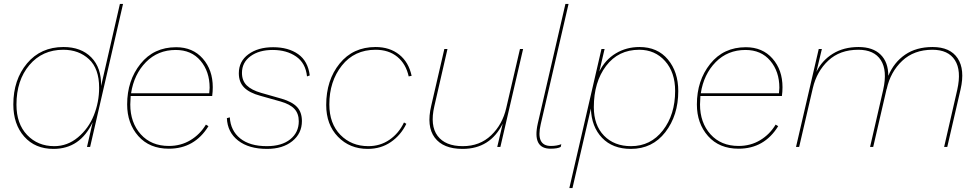

<svg xmlns="http://www.w3.org/2000/svg" viewBox="-20 -750 4993 980"><path d="M253 10Q159 10 103.5 -53Q48 -116 48 -217Q48 -343 118 -426.5Q188 -510 304 -510Q394 -510 446 -457Q498 -404 496 -311L592 -730H608L440 0H424L453 -126Q389 10 253 10ZM257 -4Q324 -4 378 -49Q432 -94 459 -161.5Q486 -229 486 -302Q486 -400 434 -448Q382 -496 303 -496Q196 -496 130 -418Q64 -340 64 -216Q64 -118 118.5 -61Q173 -4 257 -4Z M1063 -260H647Q645 -232 645 -217Q645 -124 698.5 -64.5Q752 -5 842 -5Q903 -5 952 -34.5Q1001 -64 1031 -114L1044 -106Q973 9 842 9Q743 9 686 -55.5Q629 -120 629 -217Q629 -339 697 -424Q765 -509 879 -509Q964 -509 1015 -451Q1066 -393 1066 -305Q1066 -282 1063 -260ZM877 -495Q786 -495 725 -433Q664 -371 649 -274H1048Q1050 -292 1050 -302Q1050 -385 1003.5 -440Q957 -495 877 -495Z M1138 -147 1153 -151Q1157 -83 1206 -43.5Q1255 -4 1342 -4Q1418 -4 1461.5 -39Q1505 -74 1505 -131Q1505 -170 1483 -194Q1461 -218 1412 -232L1309 -261Q1253 -276 1226 -303.5Q1199 -331 1199 -376Q1199 -437 1248 -473Q1297 -509 1374 -509Q1452 -509 1502 -473.5Q1552 -438 1561 -365L1547 -360Q1540 -428 1491.5 -461.5Q1443 -495 1372 -495Q1302 -495 1258.5 -463Q1215 -431 1215 -378Q1215 -338 1239.5 -314Q1264 -290 1313 -276L1418 -246Q1472 -230 1496.5 -203.5Q1521 -177 1521 -132Q1521 -69 1472 -29.5Q1423 10 1343 10Q1250 10 1195.5 -32.5Q1141 -75 1138 -147Z M1857 10Q1765 10 1705 -52Q1645 -114 1645 -214Q1645 -341 1713.5 -425.5Q1782 -510 1897 -510Q1969 -510 2017.5 -471.5Q2066 -433 2081 -363L2066 -360Q2052 -424 2008 -460Q1964 -496 1897 -496Q1789 -496 1725 -415.5Q1661 -335 1661 -217Q1661 -119 1717.5 -61.5Q1774 -4 1860 -4Q1921 -4 1968.5 -37Q2016 -70 2042 -125L2054 -118Q2026 -60 1975 -25Q1924 10 1857 10Z M2634 -500H2650L2534 0H2518L2546 -119Q2482 10 2341 10Q2242 10 2199 -47.5Q2156 -105 2181 -210L2248 -500H2264L2197 -208Q2174 -109 2213.5 -56.5Q2253 -4 2342 -4Q2429 -4 2487 -59.5Q2545 -115 2564 -199Z M2790 9Q2696 9 2725 -120L2866 -730H2882L2740 -116Q2714 -5 2792 -5Q2822 -5 2845 -14L2842 0Q2826 9 2790 9Z M3244 -510Q3336 -510 3389 -446.5Q3442 -383 3442 -285Q3442 -161 3376 -75.5Q3310 10 3200 10Q3107 10 3053 -46.5Q2999 -103 2996 -196L2902 210H2886L3050 -500H3066L3039 -385Q3069 -445 3123 -477.5Q3177 -510 3244 -510ZM3201 -4Q3301 -4 3363.5 -84.5Q3426 -165 3426 -286Q3426 -381 3374.5 -438.5Q3323 -496 3243 -496Q3136 -496 3073.5 -413.5Q3011 -331 3011 -203Q3011 -111 3063 -57.5Q3115 -4 3201 -4Z M3971 -260H3555Q3553 -232 3553 -217Q3553 -124 3606.5 -64.5Q3660 -5 3750 -5Q3811 -5 3860 -34.5Q3909 -64 3939 -114L3952 -106Q3881 9 3750 9Q3651 9 3594 -55.5Q3537 -120 3537 -217Q3537 -339 3605 -424Q3673 -509 3787 -509Q3872 -509 3923 -451Q3974 -393 3974 -305Q3974 -282 3971 -260ZM3785 -495Q3694 -495 3633 -433Q3572 -371 3557 -274H3956Q3958 -292 3958 -302Q3958 -385 3911.5 -440Q3865 -495 3785 -495Z M4740 -510Q4830 -510 4868 -452.5Q4906 -395 4883 -294L4815 0H4799L4866 -292Q4888 -390 4854 -443Q4820 -496 4739 -496Q4645 -496 4585 -439.5Q4525 -383 4506 -296Q4505 -296 4505 -294L4437 0H4421L4488 -292Q4510 -390 4476 -443Q4442 -496 4361 -496Q4267 -496 4208 -441Q4149 -386 4129 -301L4059 0H4043L4159 -500H4175L4147 -383Q4175 -441 4230.5 -475.5Q4286 -510 4362 -510Q4435 -510 4474.5 -471.5Q4514 -433 4514 -363Q4543 -432 4600 -471Q4657 -510 4740 -510Z"/></svg>

Font: Elaine Sans Thin
Style: Italic
Weight: 250
Italic angle: -13°
Designer: Wei Huang
Foundry: Wei Huang
Version: Version 2.001;December 24, 2019;FontCreator 12.0.0.2547 64-b